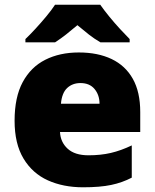

<svg xmlns="http://www.w3.org/2000/svg" viewBox="-20 -786 658 816"><path d="M333 10Q249 10 183.5 -19.5Q118 -49 80 -112Q42 -175 42 -273Q42 -373 76.5 -437Q111 -501 172.5 -532Q234 -563 315 -563Q396 -563 454.5 -535Q513 -507 544.5 -451Q576 -395 576 -310V-225H235Q237 -182 267.5 -154Q298 -126 356 -126Q408 -126 451 -136Q494 -146 540 -168V-31Q500 -10 452.5 0Q405 10 333 10ZM239 -345H403Q403 -382 382 -407.5Q361 -433 322 -433Q288 -433 265.5 -412Q243 -391 239 -345ZM406 -766Q422 -743 444.5 -715.5Q467 -688 490.5 -662.5Q514 -637 531 -620V-606H407Q381 -621 358 -639Q335 -657 309 -679Q283 -657 261.5 -640Q240 -623 214 -606H88V-620Q107 -638 130.5 -663.5Q154 -689 176.5 -716Q199 -743 214 -766Z"/></svg>

Font: Noto Sans Symbols Black
Style: Regular
Weight: 900
Version: Version 2.002